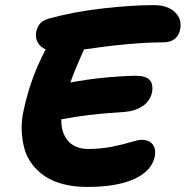

<svg xmlns="http://www.w3.org/2000/svg" viewBox="-20 -696 733 758"><path d="M324.2 42Q272.5 42 230 31Q187.5 20 158 0.2Q128.4 -19.5 107.2 -47.1Q85.9 -74.7 76.7 -108.2Q67.4 -141.6 65.7 -180.2Q64 -218.8 73.2 -259.8Q98.6 -382.3 158.2 -497.1Q158.7 -497.6 159.2 -499Q159.7 -500.5 160.2 -501Q137.7 -511.2 128.2 -530Q118.7 -548.8 123 -570.8Q127 -589.8 137.7 -602.5Q148.4 -615.2 170.9 -622.1Q271 -649.9 386.7 -662.8Q502.4 -675.8 586.9 -675.8Q642.1 -675.8 670.9 -647.9Q699.7 -620.1 690.9 -579.1Q687 -556.6 670.2 -542.7Q653.3 -528.8 624 -528.8Q503.4 -528.8 312 -501Q273.9 -417 257.8 -370.1Q376.5 -393.1 514.2 -397Q555.2 -397 570.6 -380.6Q585.9 -364.3 580.1 -331.1Q572.3 -295.9 542 -276.4Q511.7 -256.8 469.2 -253.9Q333.5 -246.1 222.2 -225.1Q220.7 -172.4 248.5 -140.1Q276.4 -107.9 328.1 -107.9Q377.9 -107.9 422.6 -116.9Q467.3 -126 496.6 -135Q525.9 -144 538.1 -144Q568.4 -144 582.5 -126.2Q596.7 -108.4 590.8 -77.1Q579.1 -21.5 510.5 10.3Q441.9 42 324.2 42Z"/></svg>

Font: Shantell Sans Bouncy
Style: Bold Italic
Weight: 700
Italic angle: -11.31°
Designer: Stephen Nixon, Anya Danilova, Shantell Martin
Foundry: Arrow Type
Version: Version 1.006;[9816181b4]